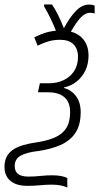

<svg xmlns="http://www.w3.org/2000/svg" viewBox="-74 -679 449 871"><path d="M231.4 171.9Q219.7 166 202.4 162.4Q185.1 158.7 160.2 158.7Q136.2 158.7 108.2 161.4Q80.1 164.1 49.8 164.1Q15.6 164.1 -7.3 153.6Q-30.3 143.1 -42 123.8Q-53.7 104.5 -53.7 78.1Q-53.7 51.3 -43.7 32Q-33.7 12.7 -14.4 -0.2Q4.9 -13.2 32.5 -21Q60.1 -28.8 94.7 -33.7Q142.1 -41 175.5 -55.7Q209 -70.3 226.6 -97.9Q244.1 -125.5 244.1 -170.4Q244.1 -215.3 218.3 -237.8Q192.4 -260.3 144.5 -260.3H98.1L106.9 -301.3H148.4Q185.5 -301.3 215.3 -315.7Q245.1 -330.1 262.5 -356.9Q279.8 -383.8 279.8 -421.4Q279.8 -457.5 259.3 -478Q238.8 -498.5 199.2 -498.5Q170.4 -498.5 146.2 -491.5Q122.1 -484.4 96.7 -471.7L81.5 -509.8Q104.5 -521 127.9 -529.1Q151.4 -537.1 179.7 -539.6Q168.5 -567.9 154.1 -597.7Q139.6 -627.4 126 -649.9V-658.7H161.6Q174.8 -640.6 189.2 -611.6Q203.6 -582.5 215.8 -550.8Q242.7 -601.1 270.5 -629.6Q298.3 -658.2 329.6 -658.2Q338.4 -658.2 345 -656.7Q351.6 -655.3 355.5 -653.3V-617.7Q351.6 -619.1 345.9 -620.1Q340.3 -621.1 334 -621.1Q313 -621.1 292.2 -599.4Q271.5 -577.6 247.6 -535.2Q285.6 -525.4 306.6 -497.1Q327.6 -468.8 327.6 -426.8Q327.6 -389.6 313.5 -359.6Q299.3 -329.6 274.4 -309.6Q249.5 -289.6 216.3 -282.2V-279.8Q250.5 -270.5 271.2 -242.4Q292 -214.4 292 -170.4Q292 -111.3 267.6 -75.4Q243.2 -39.6 199.7 -20.8Q156.2 -2 100.1 5.9Q46.4 12.2 19.5 27.3Q-7.3 42.5 -7.3 74.2Q-7.3 98.1 7.8 110.1Q22.9 122.1 54.2 122.1Q82 122.1 109.9 119.1Q137.7 116.2 162.1 116.2Q186 116.2 203.4 119.6Q220.7 123 231.4 128.9Z"/></svg>

Font: Open Sans SemiCondensed Light
Style: Italic
Weight: 300
Width: 4
Italic angle: -12°
Designer: Monotype Design Team
Foundry: Monotype Imaging Inc.
Version: Version 3.000